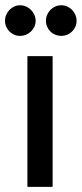

<svg xmlns="http://www.w3.org/2000/svg" viewBox="-34 -726 318 746"><path d="M104.5 -645Q104.5 -633 99.5 -622.2Q94.5 -611.5 86.2 -603.5Q78 -595.5 67 -591Q56 -586.5 44 -586.5Q32 -586.5 21.5 -591Q11 -595.5 3 -603.5Q-5 -611.5 -9.8 -622.2Q-14.5 -633 -14.5 -645Q-14.5 -657.5 -9.8 -668.5Q-5 -679.5 3 -687.8Q11 -696 21.5 -700.8Q32 -705.5 44 -705.5Q56 -705.5 67 -700.8Q78 -696 86.2 -687.8Q94.5 -679.5 99.5 -668.5Q104.5 -657.5 104.5 -645ZM263.5 -645Q263.5 -633 258.8 -622.2Q254 -611.5 246 -603.5Q238 -595.5 227 -591Q216 -586.5 204 -586.5Q192 -586.5 181 -591Q170 -595.5 162 -603.5Q154 -611.5 149.2 -622.2Q144.5 -633 144.5 -645Q144.5 -657.5 149.2 -668.5Q154 -679.5 162 -687.8Q170 -696 181 -700.8Q192 -705.5 204 -705.5Q216 -705.5 227 -700.8Q238 -696 246 -687.8Q254 -679.5 258.8 -668.5Q263.5 -657.5 263.5 -645ZM170.5 -508V0H72.5V-508Z"/></svg>

Font: TypoPRO Lato
Style: Regular
Weight: 500
Designer: Lukasz Dziedzic with Adam Twardoch and Botio Nikoltchev
Foundry: tyPoland Lukasz Dziedzic
Version: Version 2.010; 2014-09-01; http://www.latofonts.com/